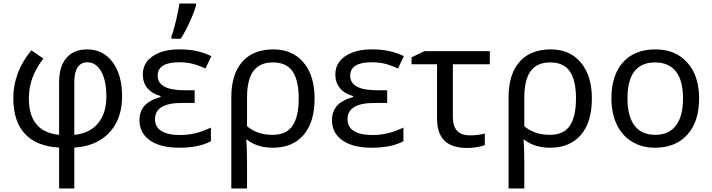

<svg xmlns="http://www.w3.org/2000/svg" viewBox="-20 -825 4025 1085"><path d="M314 240.2V8.8Q186.5 2 120.8 -68.6Q55.2 -139.2 55.2 -271Q55.2 -416.5 157.2 -541L225.1 -494.1Q181.6 -437 162.4 -382.6Q143.1 -328.1 143.1 -268.1Q143.1 -80.1 314 -63V-360.8Q314 -449.7 355.5 -497.8Q397 -545.9 472.2 -545.9Q562.5 -545.9 616.2 -474.1Q669.9 -402.3 669.9 -280.8Q669.9 -194.3 636.7 -130.9Q603.5 -67.4 542.5 -31.5Q481.4 4.4 399.9 8.8V240.2ZM581.1 -279.8Q581.1 -369.6 551.8 -421.4Q522.5 -473.1 473.1 -473.1Q438.5 -473.1 419.2 -445.3Q399.9 -417.5 399.9 -361.8V-63Q485.4 -70.8 533.2 -127.4Q581.1 -184.1 581.1 -279.8Z M1080.1 -314.9V-243.2H1007.3Q856 -243.2 856 -150.9Q856 -107.4 892.1 -84.7Q928.2 -62 998 -62Q1039.6 -62 1081.3 -71.5Q1123 -81.1 1171.9 -104V-26.9Q1104 9.8 993.2 9.8Q885.7 9.8 826.9 -32Q768.1 -73.7 768.1 -146Q768.1 -194.3 795.7 -226.3Q823.2 -258.3 887.2 -276.9V-282.2Q838.9 -295.9 813 -327.1Q787.1 -358.4 787.1 -403.8Q787.1 -469.7 843.5 -507.8Q899.9 -545.9 993.2 -545.9Q1047.4 -545.9 1089.6 -536.9Q1131.8 -527.8 1174.3 -507.8L1141.1 -438Q1092.8 -459.5 1060.5 -466.3Q1028.3 -473.1 992.2 -473.1Q871.1 -473.1 871.1 -397Q871.1 -314.9 1023.9 -314.9ZM948.7 -620.1Q962.9 -656.7 975.8 -713.1Q988.8 -769.5 993.7 -805.2H1087.4V-793.9Q1080.1 -763.2 1054.4 -706.1Q1028.8 -648.9 1001.5 -606H948.7Z M1757.8 -268.1Q1757.8 -135.3 1695.8 -62.7Q1633.8 9.8 1521 9.8Q1435.1 9.8 1376 -35.2H1371.1Q1376 -2 1376 98.1V240.2H1287.1V-274.9Q1287.1 -405.3 1348.9 -475.6Q1410.6 -545.9 1525.9 -545.9Q1632.8 -545.9 1695.3 -471.7Q1757.8 -397.5 1757.8 -268.1ZM1522 -472.2Q1447.3 -472.2 1411.6 -422.9Q1376 -373.5 1376 -273.9V-111.8Q1432.6 -63 1520 -63Q1598.6 -63 1633.3 -114.7Q1668 -166.5 1668 -268.1Q1668 -370.6 1633.5 -421.4Q1599.1 -472.2 1522 -472.2Z M2168 -314.9V-243.2H2095.2Q1943.8 -243.2 1943.8 -150.9Q1943.8 -107.4 1980 -84.7Q2016.1 -62 2085.9 -62Q2127.4 -62 2169.2 -71.5Q2210.9 -81.1 2259.8 -104V-26.9Q2191.9 9.8 2081.1 9.8Q1973.6 9.8 1914.8 -32Q1856 -73.7 1856 -146Q1856 -194.3 1883.5 -226.3Q1911.1 -258.3 1975.1 -276.9V-282.2Q1926.8 -295.9 1900.9 -327.1Q1875 -358.4 1875 -403.8Q1875 -469.7 1931.4 -507.8Q1987.8 -545.9 2081.1 -545.9Q2135.3 -545.9 2177.5 -536.9Q2219.7 -527.8 2262.2 -507.8L2229 -438Q2180.7 -459.5 2148.4 -466.3Q2116.2 -473.1 2080.1 -473.1Q1959 -473.1 1959 -397Q1959 -314.9 2111.8 -314.9Z M2748 -536.1V-461.9H2539.1V-164.1Q2539.1 -60.1 2634.8 -60.1Q2685.5 -60.1 2719.7 -70.8V-4.9Q2700.7 2.4 2673.1 6.8Q2645.5 11.2 2622.1 11.2Q2532.7 11.2 2491.2 -30.5Q2449.7 -72.3 2449.7 -154.8V-461.9H2305.7V-501L2378.9 -536.1Z M3324.7 -268.1Q3324.7 -135.3 3262.7 -62.7Q3200.7 9.8 3087.9 9.8Q3002 9.8 2942.9 -35.2H2938Q2942.9 -2 2942.9 98.1V240.2H2854V-274.9Q2854 -405.3 2915.8 -475.6Q2977.5 -545.9 3092.8 -545.9Q3199.7 -545.9 3262.2 -471.7Q3324.7 -397.5 3324.7 -268.1ZM3088.9 -472.2Q3014.2 -472.2 2978.5 -422.9Q2942.9 -373.5 2942.9 -273.9V-111.8Q2999.5 -63 3086.9 -63Q3165.5 -63 3200.2 -114.7Q3234.9 -166.5 3234.9 -268.1Q3234.9 -370.6 3200.4 -421.4Q3166 -472.2 3088.9 -472.2Z M3930.7 -269Q3930.7 -137.7 3864.3 -64Q3797.9 9.8 3680.7 9.8Q3607.9 9.8 3551.8 -24.2Q3495.6 -58.1 3465.3 -121.6Q3435.1 -185.1 3435.1 -269Q3435.1 -399.9 3500.5 -472.9Q3565.9 -545.9 3684.1 -545.9Q3797.4 -545.9 3864 -471.4Q3930.7 -397 3930.7 -269ZM3525.9 -269Q3525.9 -168 3565.7 -115.5Q3605.5 -63 3683.1 -63Q3759.8 -63 3799.8 -115.5Q3839.8 -168 3839.8 -269Q3839.8 -370.1 3799.6 -421.1Q3759.3 -472.2 3681.6 -472.2Q3525.9 -472.2 3525.9 -269Z"/></svg>

Font: Noto Sans Southeast Asian
Style: Regular
Weight: 400
Designer: Monotype Design Team
Foundry: Monotype Imaging Inc.
Version: Version 1.06 uh; ttfautohint (v1.4.1)